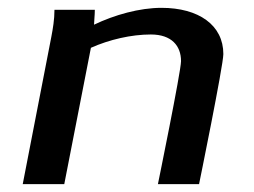

<svg xmlns="http://www.w3.org/2000/svg" viewBox="-20 -470 648 490"><path d="M38 0H144L212 -348C259 -369 315 -382 365 -382C418 -382 442 -353 442 -314C442 -288 383 0 383 0H488C488 0 550 -303 550 -332C550 -406 487 -450 392 -450C336 -450 272 -432 220 -407C220 -415 222 -431 222 -445H119C119 -420 115 -397 111 -376Z"/></svg>

Font: KpSans
Style: BoldItalic
Weight: 700
Italic angle: -11°
Version: Version 0.66